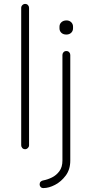

<svg xmlns="http://www.w3.org/2000/svg" viewBox="-20 -760 510 978"><path d="M128 -20Q128 -12 122 -6Q116 0 108 0Q99 0 93.5 -6Q88 -12 88 -20V-720Q88 -728 94 -734Q100 -740 108 -740Q117 -740 122.5 -734Q128 -728 128 -720ZM338 58Q338 103 315 134Q292 165 260.5 181.5Q229 198 201 198Q192 198 187 192.5Q182 187 182 180V178Q182 170 187.5 165Q193 160 200 159Q222 155 244.5 144Q267 133 282.5 112Q298 91 298 58V-480Q298 -488 303.5 -494Q309 -500 318 -500Q327 -500 332.5 -494Q338 -488 338 -480ZM318 -584Q302 -584 292.5 -593Q283 -602 283 -616V-624Q283 -638 293 -647Q303 -656 319 -656Q333 -656 342.5 -647Q352 -638 352 -624V-616Q352 -602 342.5 -593Q333 -584 318 -584Z"/></svg>

Font: Quicksand Light Light
Style: Regular
Weight: 300
Version: Version 3.006